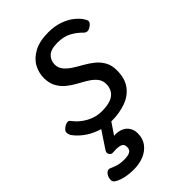

<svg xmlns="http://www.w3.org/2000/svg" viewBox="-246 -605 960 960"><g transform="rotate(-45 234.0 -125.0)"><path d="M201 19Q157 19 118.5 5Q80 -9 51 -31.5Q22 -54 6 -78Q0 -89 0 -100Q0 -111 14 -122Q27 -132 39 -134Q51 -136 59 -123Q82 -92 120 -71Q158 -50 201 -50Q239 -50 263.5 -59Q288 -68 300.5 -86.5Q313 -105 313 -131Q313 -156 298.5 -174Q284 -192 261.5 -206Q239 -220 213 -234Q187 -248 164.5 -266Q142 -284 127.5 -310Q113 -336 113 -373Q113 -410 131 -443Q149 -476 188.5 -497.5Q228 -519 290 -519Q335 -519 370 -506.5Q405 -494 428.5 -475Q452 -456 464 -437Q472 -425 473 -416Q474 -407 458 -394Q445 -385 435 -384Q425 -383 415 -392Q391 -417 360.5 -433.5Q330 -450 286 -450Q239 -450 219 -430.5Q199 -411 199 -382Q199 -359 213.5 -341Q228 -323 250.5 -308.5Q273 -294 299 -279.5Q325 -265 347.5 -247Q370 -229 384.5 -203.5Q399 -178 399 -142Q399 -84 372.5 -48.5Q346 -13 301 3Q256 19 201 19ZM109 269Q72 269 42.5 261.5Q13 254 -4 241Q-12 233 -11 220.5Q-10 208 -5 199Q2 186 10.5 181.5Q19 177 29 181Q42 187 61 193.5Q80 200 111 200Q136 200 150 192.5Q164 185 164 165Q164 143 144.5 137.5Q125 132 98 135Q87 136 82.5 133Q78 130 74 124Q70 117 71.5 110.5Q73 104 78 97L151 -13H220L140 105L111 89Q155 75 186 80.5Q217 86 233.5 106Q250 126 250 155Q250 192 230.5 217.5Q211 243 179 256Q147 269 109 269Z"/></g></svg>

Font: Playwrite DE LA
Style: Regular
Weight: 400
Designer: Veronika Burian, José Scaglione
Foundry: TypeTogether
Version: Version 1.002